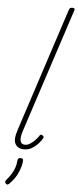

<svg xmlns="http://www.w3.org/2000/svg" viewBox="-77 -1052 553 1363"><g transform="rotate(5 199.5 -370.0)"><path d="M125 16Q83 16 64.5 -15.5Q46 -47 70 -118L358 -1000Q361 -1008 366 -1011.5Q371 -1015 382 -1015Q390 -1015 395.5 -1011Q401 -1007 397 -999L107 -113Q91 -64 98 -40.5Q105 -17 130 -17Q148 -17 166 -28Q184 -39 200 -55.5Q216 -72 226 -87Q229 -94 234.5 -97Q240 -100 248 -95Q256 -90 257.5 -84.5Q259 -79 254 -72Q242 -51 223 -31Q204 -11 180 2.5Q156 16 125 16ZM20 270Q14 264 13.5 258.5Q13 253 18 246Q38 223 52.5 200.5Q67 178 76 153.5Q85 129 87 99Q88 88 93.5 84Q99 80 108 80Q118 80 122.5 84Q127 88 127 96Q127 111 120 138.5Q113 166 95.5 199.5Q78 233 45 267Q40 272 33 274.5Q26 277 20 270Z"/></g></svg>

Font: Playwrite BE VLG Thin
Style: Regular
Weight: 250
Designer: Veronika Burian, José Scaglione
Foundry: TypeTogether
Version: Version 1.002